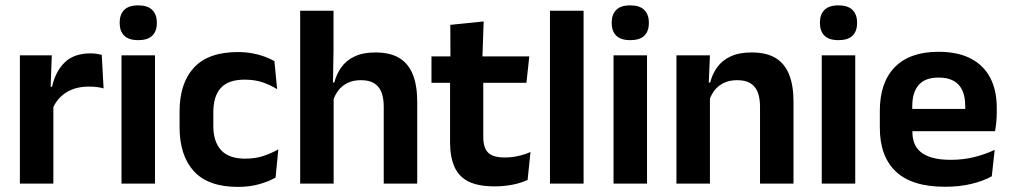

<svg xmlns="http://www.w3.org/2000/svg" viewBox="-20 -702 3865 734"><path d="M180.5 -285 148 -370.5H179Q192.5 -430 228 -464Q263.5 -498 326.5 -498Q339.5 -498 350 -496.2Q360.5 -494.5 369 -492L376 -364Q365 -367.5 350.5 -369.2Q336 -371 320 -371Q269 -371 233.2 -348.5Q197.5 -326 180.5 -285ZM56 0V-490.5H178L172.5 -340L184 -335.5V0Z M444.5 0V-490.5H572.5V0ZM508.5 -548.5Q472 -548.5 454.8 -565.8Q437.5 -583 437.5 -613.5V-616Q437.5 -646.5 454.8 -664Q472 -681.5 508.5 -681.5Q544.5 -681.5 562 -664Q579.5 -646.5 579.5 -616V-613.5Q579.5 -582.5 562 -565.5Q544.5 -548.5 508.5 -548.5Z M889.5 12.5Q776 12.5 721.2 -47.5Q666.5 -107.5 666.5 -216V-276Q666.5 -384 721.5 -443.5Q776.5 -503 889.5 -503Q919 -503 944.8 -498.2Q970.5 -493.5 991.8 -485.5Q1013 -477.5 1029 -468.5L1039.5 -361Q1015 -376.5 984.8 -387Q954.5 -397.5 915 -397.5Q853 -397.5 824.2 -365.8Q795.5 -334 795.5 -273.5V-220.5Q795.5 -160.5 825.2 -128Q855 -95.5 917 -95.5Q956.5 -95.5 987 -105.8Q1017.5 -116 1044 -131L1033.5 -23Q1009 -9 972 1.8Q935 12.5 889.5 12.5Z M1447 0V-294.5Q1447 -325.5 1438.8 -348Q1430.5 -370.5 1411.5 -383Q1392.5 -395.5 1359.5 -395.5Q1330.5 -395.5 1309 -385Q1287.5 -374.5 1273.8 -356.8Q1260 -339 1253.5 -316.5L1227.5 -386.5H1258Q1266.5 -419 1285 -445Q1303.5 -471 1335.5 -486.2Q1367.5 -501.5 1415 -501.5Q1471.5 -501.5 1506.5 -480.2Q1541.5 -459 1558.2 -417Q1575 -375 1575 -313V0ZM1127.5 0V-661H1255V-510L1252.5 -357.5L1255.5 -348V0Z M1870.5 10.5Q1808 10.5 1770.8 -8.2Q1733.5 -27 1717 -65Q1700.5 -103 1700.5 -158.5V-444.5H1827.5V-177.5Q1827.5 -137.5 1845.8 -118.8Q1864 -100 1910 -100Q1937 -100 1962 -105.8Q1987 -111.5 2008 -121L1997 -14Q1972 -2.5 1939.8 4Q1907.5 10.5 1870.5 10.5ZM1629.5 -385.5V-486.5H2003.5L1992.5 -385.5ZM1702 -477 1701.5 -607 1829 -620 1824 -477Z M2082.5 0V-661H2211V0Z M2325.5 0V-490.5H2453.5V0ZM2389.5 -548.5Q2353 -548.5 2335.8 -565.8Q2318.5 -583 2318.5 -613.5V-616Q2318.5 -646.5 2335.8 -664Q2353 -681.5 2389.5 -681.5Q2425.5 -681.5 2443 -664Q2460.5 -646.5 2460.5 -616V-613.5Q2460.5 -582.5 2443 -565.5Q2425.5 -548.5 2389.5 -548.5Z M2885.5 0V-294.5Q2885.5 -325.5 2877.2 -348Q2869 -370.5 2850 -383Q2831 -395.5 2798 -395.5Q2769 -395.5 2747.2 -385Q2725.5 -374.5 2711.8 -356.8Q2698 -339 2691 -316.5L2671 -386.5H2695Q2703 -419 2721.8 -445Q2740.5 -471 2772.8 -486.2Q2805 -501.5 2853.5 -501.5Q2910 -501.5 2945 -480.2Q2980 -459 2996.8 -417Q3013.5 -375 3013.5 -313V0ZM2566 0V-490.5H2694L2689 -371L2694 -360.5V0Z M3121.5 0V-490.5H3249.5V0ZM3185.5 -548.5Q3149 -548.5 3131.8 -565.8Q3114.5 -583 3114.5 -613.5V-616Q3114.5 -646.5 3131.8 -664Q3149 -681.5 3185.5 -681.5Q3221.5 -681.5 3239 -664Q3256.5 -646.5 3256.5 -616V-613.5Q3256.5 -582.5 3239 -565.5Q3221.5 -548.5 3185.5 -548.5Z M3592.5 12Q3466.5 12 3405 -46Q3343.5 -104 3343.5 -214V-278Q3343.5 -387 3401 -445.5Q3458.5 -504 3568 -504Q3642 -504 3691.5 -478Q3741 -452 3765.8 -404.2Q3790.5 -356.5 3790.5 -290V-272.5Q3790.5 -254.5 3788.8 -235.8Q3787 -217 3784 -200.5H3668Q3669.5 -228 3669.8 -252.8Q3670 -277.5 3670 -297.5Q3670 -332 3659 -356.2Q3648 -380.5 3625.5 -393Q3603 -405.5 3568 -405.5Q3516.5 -405.5 3492 -377Q3467.5 -348.5 3467.5 -296V-250.5L3468 -236V-197.5Q3468 -174.5 3475.2 -155Q3482.5 -135.5 3499.5 -121.2Q3516.5 -107 3544.8 -99Q3573 -91 3615.5 -91Q3661.5 -91 3703.2 -101.2Q3745 -111.5 3782.5 -129L3771.5 -28Q3738 -9.5 3692.8 1.2Q3647.5 12 3592.5 12ZM3411.5 -200.5V-285.5H3758V-200.5Z"/></svg>

Font: Anek Latin Medium SemiBold
Style: Regular
Weight: 600
Version: Version 1.003